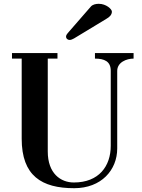

<svg xmlns="http://www.w3.org/2000/svg" viewBox="-20 -972 748 1009"><path d="M327 -779C327 -770 335 -762 346 -762C353 -762 362 -766 369 -770L539 -873C555 -882 568 -894 568 -911C568 -924 538 -952 499 -952C483 -952 466 -948 457 -937L336 -798C332 -793 327 -787 327 -779ZM43 -664H94V-243C94 -48 199 17 370 17C512 17 596 -78 596 -192V-599C596 -645 645 -664 682 -664V-693H479V-664C528 -664 562 -650 562 -600V-206C562 -99 500 -13 368 -13C299 -13 231 -60 231 -176V-664H282V-693H43Z"/></svg>

Font: Monomakh Unicode
Style: Regular
Weight: 400
Version: Version 1.2